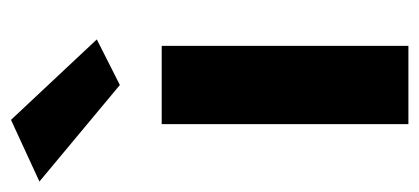

<svg xmlns="http://www.w3.org/2000/svg" viewBox="-274 -550 781 358"><g transform="rotate(-90 117.0 -370.5)"><path d="M-42 -688 138 -538 223 -581 73 -741ZM65 -460V0H211V-460Z"/></g></svg>

Font: Jost
Style: Bold
Weight: 700
Version: Version 3.710